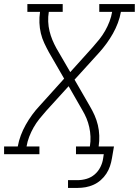

<svg xmlns="http://www.w3.org/2000/svg" viewBox="-35 -755 680 940"><path d="M298 165V127H345Q367 127 389 120.5Q411 114 428.5 99Q446 84 456.5 63Q467 42 470 20L473 0H337V-38H405Q409 -62 408 -86Q407 -110 402 -132.5Q397 -155 388.5 -175.5Q380 -196 368 -216L301 -333L191 -212Q174 -193 158 -173Q142 -153 129.5 -131Q117 -109 108 -85.5Q99 -62 95 -38H158V0H-15V-38H52Q57 -66 67 -92.5Q77 -119 91 -144Q105 -169 122.5 -193Q140 -217 160 -238L279 -370L204 -500Q192 -522 181.5 -544.5Q171 -567 165 -592Q159 -617 158 -643.5Q157 -670 161 -697H99V-735H272V-697H204Q200 -673 201 -649Q202 -625 207.5 -602.5Q213 -580 221.5 -559.5Q230 -539 241 -519L309 -402L418 -523Q435 -542 451 -562Q467 -582 479.5 -604Q492 -626 501 -649.5Q510 -673 514 -697H451V-735H625V-697H557Q552 -669 542 -642.5Q532 -616 518 -591Q504 -566 486.5 -542Q469 -518 450 -497L330 -365L405 -235Q418 -213 428 -190.5Q438 -168 444 -143Q450 -118 451 -91.5Q452 -65 448 -38H523L513 20Q510 39 503.5 58.5Q497 78 485.5 95.5Q474 113 458 127Q442 141 423 149.5Q404 158 384.5 161.5Q365 165 345 165Z"/></svg>

Font: Iosevka Curly Slab XLtExObl
Style: Regular
Weight: 200
Width: 7
Italic angle: -9°
Monospace: yes
Designer: Belleve Invis
Foundry: Belleve Invis
Version: Version 11.0.0; ttfautohint (v1.8.3)